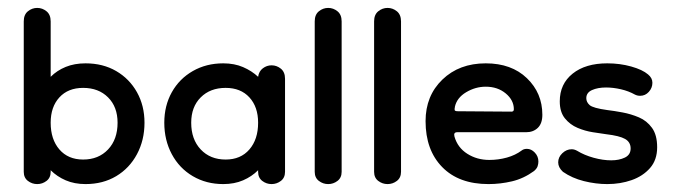

<svg xmlns="http://www.w3.org/2000/svg" viewBox="-20 -455 1700 485"><path d="M196 10Q168 10 146 0.5Q124 -9 108 -25V-21Q108 -6 97.5 2Q87 10 74 10Q61 10 50.5 2Q40 -6 40 -21V-401Q40 -418 50.5 -426.5Q61 -435 74 -435Q87 -435 97.5 -426.5Q108 -418 108 -401V-261Q124 -277 146 -286Q168 -295 196 -295Q240 -295 273.5 -275.5Q307 -256 326 -222Q345 -188 345 -145Q345 -101 326 -65.5Q307 -30 273.5 -10Q240 10 196 10ZM190 -52Q229 -52 253 -77.5Q277 -103 277 -145Q277 -185 253 -209Q229 -233 190 -233Q152 -233 130 -209Q108 -185 108 -145Q108 -103 130 -77.5Q152 -52 190 -52Z M544 10Q501 10 467 -10Q433 -30 414 -65.5Q395 -101 395 -145Q395 -188 414 -222Q433 -256 467 -275.5Q501 -295 544 -295Q572 -295 594 -285.5Q616 -276 632 -261Q634 -275 644 -282.5Q654 -290 666 -290Q679 -290 689.5 -281.5Q700 -273 700 -256V-21Q700 -6 689.5 2Q679 10 666 10Q653 10 642.5 2Q632 -6 632 -21V-25Q616 -9 594 0.5Q572 10 544 10ZM550 -52Q588 -52 610 -77.5Q632 -103 632 -145Q632 -185 610 -209Q588 -233 550 -233Q511 -233 487 -209Q463 -185 463 -145Q463 -103 487 -77.5Q511 -52 550 -52Z M809 10Q796 10 785.5 2Q775 -6 775 -21V-401Q775 -418 785.5 -426.5Q796 -435 809 -435Q822 -435 832.5 -426.5Q843 -418 843 -401V-21Q843 -6 832.5 2Q822 10 809 10Z M959 10Q946 10 935.5 2Q925 -6 925 -21V-401Q925 -418 935.5 -426.5Q946 -435 959 -435Q972 -435 982.5 -426.5Q993 -418 993 -401V-21Q993 -6 982.5 2Q972 10 959 10Z M1214 10Q1139 10 1097 -33Q1055 -76 1055 -149Q1055 -213 1097.5 -254Q1140 -295 1207 -295Q1272 -295 1311 -257.5Q1350 -220 1350 -165Q1350 -143 1338.5 -132Q1327 -121 1309 -121H1135Q1125 -121 1128 -110Q1136 -82 1160.5 -66.5Q1185 -51 1216 -51Q1239 -51 1260.5 -57Q1282 -63 1298 -75Q1303 -79 1311 -79Q1322 -79 1331 -69.5Q1340 -60 1340 -47Q1340 -41 1338 -35Q1336 -29 1329 -23Q1303 -4 1273.5 3Q1244 10 1214 10ZM1272 -173Q1278 -173 1278 -179Q1278 -202 1257.5 -219Q1237 -236 1207 -236Q1181 -236 1157.5 -222Q1134 -208 1129 -185Q1129 -185 1129 -184Q1128 -180 1128.5 -177Q1129 -174 1137 -174Z M1514 10Q1485 10 1455 2.5Q1425 -5 1402 -21Q1390 -32 1390 -45Q1390 -58 1400.5 -68Q1411 -78 1424 -78Q1431 -78 1438 -74Q1456 -63 1479.5 -56.5Q1503 -50 1524 -50Q1544 -50 1558.5 -57Q1573 -64 1573 -80Q1573 -96 1559 -104Q1545 -112 1511 -116Q1497 -118 1477.5 -121Q1458 -124 1439 -132Q1420 -140 1407 -156Q1394 -172 1394 -199Q1394 -243 1426.5 -269Q1459 -295 1514 -295Q1546 -295 1574.5 -287Q1603 -279 1617 -267Q1628 -258 1628 -246Q1628 -233 1619 -223Q1610 -213 1597 -213Q1590 -213 1584 -216Q1568 -225 1548.5 -229.5Q1529 -234 1511 -234Q1490 -234 1475.5 -227.5Q1461 -221 1461 -207Q1461 -197 1469.5 -189.5Q1478 -182 1514 -177Q1531 -175 1552.5 -171Q1574 -167 1594 -158.5Q1614 -150 1627 -132Q1640 -114 1640 -83Q1640 -51 1622 -30.5Q1604 -10 1575.5 0Q1547 10 1514 10Z"/></svg>

Font: Dongle
Style: Regular
Weight: 400
Designer: Yanghee Ryu
Foundry: Yanghee Ryu
Version: Version 2.000